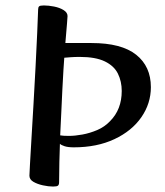

<svg xmlns="http://www.w3.org/2000/svg" viewBox="-20 -672 606 705"><path d="M175 13Q158 13 137.5 8.5Q117 4 102.5 -4.5Q88 -13 88 -27Q88 -31 90 -67.5Q92 -104 95.5 -162.5Q99 -221 103 -289.5Q107 -358 110.5 -425.5Q114 -493 116.5 -549Q119 -605 120 -637Q120 -645 123.5 -648.5Q127 -652 141 -652Q158 -652 178.5 -648Q199 -644 213.5 -635Q228 -626 228 -613Q228 -610 226 -585Q224 -560 220 -514H316Q426 -514 480 -471Q534 -428 534 -352Q534 -292 499 -241.5Q464 -191 400 -161Q336 -131 251 -131Q230 -131 217.5 -135Q205 -139 200 -144Q199 -116 198 -78Q197 -40 197 -3Q197 6 193 9.5Q189 13 175 13ZM201 -175Q211 -173 233 -173Q255 -173 282.5 -178Q310 -183 337 -194.5Q364 -206 384 -227Q427 -270 427 -338Q427 -373 413 -401.5Q399 -430 365 -446.5Q331 -463 273 -463Q255 -463 241 -462Q227 -461 216 -460Q215 -447 213 -416Q211 -385 209 -343.5Q207 -302 205 -258Q203 -214 201 -175Z"/></svg>

Font: BriemHand
Style: Regular
Weight: 400
Designer: Gunnlaugur SE Briem, Eben Sorkin
Foundry: Sorkin Type
Version: Version 1.001; ttfautohint (v1.8.4.7-5d5b)